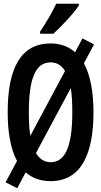

<svg xmlns="http://www.w3.org/2000/svg" viewBox="-20 -958 540 1025"><path d="M194 -789V-778H265C308 -817 375 -888 401 -929V-938H280C259 -893 230 -843 194 -789ZM72 47 117 -38C151 -8 195 9 250 9C416 9 479 -141 479 -358C479 -465 463 -555 428 -620L482 -721L420 -753L381 -679C347 -709 304 -726 250 -726C91 -726 21 -594 21 -359C21 -254 36 -163 71 -99L10 15ZM134 -358C134 -528 165 -625 250 -625C284 -625 309 -609 327 -579L142 -233C136 -268 134 -311 134 -358ZM251 -92C217 -92 191 -109 172 -141L358 -488C364 -452 366 -408 366 -358C366 -189 333 -92 251 -92Z"/></svg>

Font: Noto Sans Mono ExtraCondensed SemiBold
Style: Regular
Weight: 600
Width: 2
Designer: Monotype Design Team
Foundry: Monotype Imaging Inc.
Version: Version 2.014